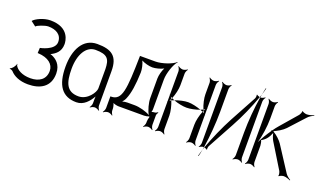

<svg xmlns="http://www.w3.org/2000/svg" viewBox="-66 -923 2295 1372"><g transform="rotate(20 1081.0 -236.5)"><path d="M2 -51C8 -52 22 -47 27 -41C51 -14 96 9 161 9C251 9 326 -29 326 -132C326 -203 282 -232 252 -245C248 -246 243 -248 239 -249C271 -265 310 -290 310 -350C310 -370 304 -476 158 -476C108 -476 48 -447 32 -426L70 -397L73 -401C77 -406 130 -430 159 -430C216 -430 262 -405 262 -349C262 -286 154 -265 153 -265L151 -225H156C232 -221 276 -185 276 -134C276 -70 229 -38 162 -38C98 -38 58 -64 44 -90C42 -94 42 -97 42 -102H38C38 -100 39 -96 38 -94L25 -73C21 -67 8 -56 2 -55Z M417 -203C417 -310 461 -388 533 -388C627 -388 643 -356 645 -284V-136C645 -106 598 -34 530 -34C439 -34 417 -97 417 -203ZM371 -203C371 -60 422 11 530 11C586 11 622 -33 646 -75C645 -67 645 -58 645 -50V-23C645 -12 638 4 632 10L635 13C641 7 657 0 668 0C679 0 695 7 701 13L704 10C698 4 691 -12 691 -23V-284C691 -397 640 -432 530 -432C422 -432 371 -330 371 -203Z M1058 -73C1059 -73 1060 -75 1061 -75C1061 -74 1060 -73 1060 -72ZM837 -106C845 -115 854 -128 858 -139C878 -185 888 -253 891 -346C892 -370 883 -409 872 -431C893 -419 931 -409 955 -409C979 -409 1017 -419 1039 -431C1027 -409 1017 -371 1017 -347V-198C1017 -164 1031 -109 1049 -80C1020 -98 965 -112 931 -112H875C864 -112 848 -110 837 -106ZM732 10 735 13C741 7 757 0 769 0C780 0 796 7 802 13L805 10C799 4 792 -12 792 -24V-33C792 -44 788 -63 782 -75C794 -69 813 -65 825 -65H1019C1029 -65 1044 -68 1055 -72C1056 -71 1057 -69 1058 -68C1054 -57 1051 -43 1051 -33V-23C1051 -12 1044 4 1038 10L1041 13C1047 7 1063 0 1074 0C1085 0 1101 7 1107 13L1110 10C1104 4 1097 -12 1097 -23V-95C1097 -103 1103 -115 1107 -119L1104 -122C1100 -118 1088 -112 1080 -112C1074 -112 1065 -110 1059 -108C1061 -114 1063 -123 1063 -129V-356C1063 -403 1089 -480 1114 -505L1112 -507C1087 -482 1010 -456 963 -456H845V-451C840 -199 833 -112 750 -112H745V-24C745 -12 738 4 732 10Z M1128 10 1131 13C1137 7 1153 0 1165 0C1176 0 1192 7 1198 13L1201 10C1195 4 1188 -12 1188 -24V-127C1188 -157 1178 -201 1164 -234C1160 -232 1156 -229 1152 -227C1155 -232 1157 -236 1160 -242C1157 -248 1155 -253 1152 -258C1156 -256 1160 -253 1164 -251C1178 -284 1188 -328 1188 -358V-446C1188 -457 1195 -473 1201 -479L1198 -482C1192 -476 1176 -469 1165 -469C1153 -469 1137 -476 1131 -482L1128 -479C1134 -473 1141 -457 1141 -446V-270L1139 -268L1141 -266V-219L1139 -217L1141 -215V-24C1141 -12 1134 4 1128 10ZM1365 10 1368 13C1374 7 1390 0 1402 0C1413 0 1429 7 1435 13L1438 10C1432 4 1425 -12 1425 -24V-215L1427 -217L1425 -219V-266L1427 -268L1425 -270V-446C1425 -457 1432 -473 1438 -479L1435 -482C1429 -476 1413 -469 1402 -469C1390 -469 1374 -476 1368 -482L1365 -479C1371 -473 1378 -457 1378 -446V-358C1378 -328 1388 -284 1402 -251C1406 -253 1410 -256 1414 -258C1411 -253 1409 -249 1406 -243C1409 -237 1411 -232 1414 -227C1410 -229 1406 -232 1402 -234C1388 -201 1378 -157 1378 -127V-24C1378 -12 1371 4 1365 10ZM1382 -242C1389 -239 1396 -237 1402 -234C1403 -237 1405 -240 1406 -243C1405 -246 1403 -248 1402 -251C1396 -248 1389 -245 1382 -242ZM1184 -242C1216 -230 1255 -222 1283 -222C1311 -222 1350 -230 1382 -242C1350 -254 1311 -263 1283 -263C1255 -263 1216 -254 1184 -242ZM1160 -242C1161 -239 1163 -237 1164 -234C1170 -237 1177 -239 1184 -242C1177 -245 1170 -248 1164 -251C1163 -248 1161 -245 1160 -242Z M1460 -481C1466 -475 1473 -459 1473 -448V-22C1473 -12 1466 4 1461 10L1463 12C1469 7 1485 0 1495 0H1498C1511 -83 1520 -189 1520 -276V-448C1520 -459 1527 -475 1533 -481L1530 -484C1524 -478 1508 -471 1497 -471C1485 -471 1469 -478 1463 -484ZM1750 -472C1751 -472 1753 -471 1754 -471C1755 -479 1757 -487 1758 -494C1756 -487 1753 -480 1750 -472ZM1758 -494C1764 -512 1769 -530 1773 -545L1769 -546C1765 -531 1762 -513 1758 -494ZM1718 10 1721 13C1727 7 1743 0 1755 0C1766 0 1782 7 1788 13L1791 10C1785 4 1778 -12 1778 -24V-448C1778 -459 1785 -475 1791 -481L1788 -484C1782 -478 1766 -471 1755 -471H1754C1740 -388 1731 -282 1731 -195V-24C1731 -12 1724 4 1718 10ZM1501 1C1509 3 1519 7 1521 11L1524 9C1522 4 1524 -13 1528 -19L1637 -219C1679 -295 1722 -392 1750 -472C1742 -474 1730 -478 1728 -482L1724 -480C1727 -475 1725 -458 1721 -451L1613 -252C1572 -176 1529 -78 1501 1ZM1494 21C1496 14 1499 8 1501 1C1500 1 1499 0 1498 0C1497 7 1495 14 1494 21ZM1479 72 1483 73C1487 58 1491 40 1494 21C1488 39 1483 57 1479 72Z M1813 10 1816 13C1822 7 1838 0 1850 0C1861 0 1877 7 1883 13L1886 10C1880 4 1873 -12 1873 -24V-147C1873 -154 1869 -179 1864 -187C1874 -190 1896 -209 1900 -215C1911 -227 1922 -248 1928 -264C1931 -247 1939 -225 1947 -211L2061 -25C2066 -17 2071 5 2067 11L2071 13C2074 7 2096 0 2105 0C2122 0 2144 8 2155 14L2157 10C2146 4 2127 -10 2118 -24L1998 -209C1985 -229 1955 -258 1930 -272C1930 -274 1931 -276 1931 -277L1927 -278V-274C1925 -275 1922 -276 1920 -277C1946 -283 1990 -311 2008 -331L2116 -449C2128 -463 2149 -475 2162 -480L2160 -484C2148 -478 2124 -471 2107 -471C2098 -471 2076 -477 2074 -483L2070 -481C2073 -476 2063 -455 2058 -449L1950 -324C1938 -310 1926 -295 1915 -279C1913 -280 1911 -280 1909 -280V-276H1913C1887 -239 1863 -199 1847 -165C1862 -218 1873 -293 1873 -353V-448C1873 -459 1880 -475 1886 -481L1883 -484C1877 -478 1861 -471 1850 -471C1838 -471 1822 -478 1816 -484L1813 -481C1819 -475 1826 -459 1826 -448V-24C1826 -12 1819 4 1813 10Z"/></g></svg>

Font: Armata Saber
Style: Rg
Weight: 400
Designer: Jasper
Foundry: Cannot Into Space Fonts
Version: Version 0.970